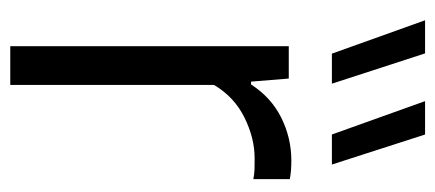

<svg xmlns="http://www.w3.org/2000/svg" viewBox="-257 -591 848 374"><g transform="rotate(90 167.0 -404.0)"><path d="M70 0V-542.5H133L139 -469H144.5Q170 -508.5 209.5 -528Q249 -547.5 292.5 -547.5Q303 -547.5 312.2 -546.8Q321.5 -546 329 -544.5V-473.5Q319 -475.5 309.2 -475.8Q299.5 -476 288.5 -476Q249 -476 209 -456.2Q169 -436.5 145.5 -397V0ZM242 -626.5 177 -808H242L300.5 -626.5ZM84.5 -626.5 19.5 -808H84L143 -626.5Z"/></g></svg>

Font: Encode Sans Semi Condensed
Style: Regular
Weight: 400
Width: 4
Designer: Multiple Designers
Foundry: Impallari Type
Version: Version 3.000; ttfautohint (v1.8.3) -l 8 -r 50 -G 200 -x 14 